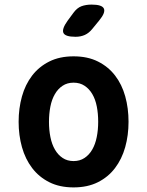

<svg xmlns="http://www.w3.org/2000/svg" viewBox="-20 -805 640 835"><path d="M300 10Q239.2 10 194.4 -12.6Q149.6 -35.1 119.8 -74.2Q90.1 -113.2 75.5 -165Q61 -216.8 61 -275.3Q61 -333.8 75.4 -385.4Q89.8 -437.1 119.5 -476Q149.3 -514.9 194.2 -537.4Q239.2 -560 300 -560Q361.1 -560 406.1 -537.4Q451 -514.9 480.6 -476.3Q510.2 -437.8 524.6 -386.1Q539 -334.5 539 -275.3Q539 -216.8 524.5 -165Q509.9 -113.2 480.3 -74.2Q450.7 -35.1 405.8 -12.6Q360.8 10 300 10ZM300 -104.5Q327.3 -104.5 347.5 -118Q367.8 -131.4 381.1 -154.5Q394.5 -177.5 400.7 -208.8Q407 -240 407 -275.3Q407 -311.3 400.9 -342.2Q394.8 -373.2 381.4 -395.9Q368.1 -418.6 347.8 -432Q327.6 -445.5 300 -445.5Q272.4 -445.5 252.2 -432Q231.9 -418.6 218.6 -395.5Q205.2 -372.5 199.1 -341.4Q193 -310.3 193 -275Q193 -239.7 199.3 -208.6Q205.5 -177.5 218.9 -154.5Q232.2 -131.4 252.5 -118Q272.7 -104.5 300 -104.5ZM308.6 -645Q263.6 -645 255.8 -661.9Q248.1 -678.8 274.1 -715L299.3 -749.2Q314.9 -770.6 334 -777.8Q353.2 -785 378.6 -785Q423.9 -785 431.8 -767.6Q439.7 -750.2 411.3 -715.8L381 -678.8Q366.8 -661.2 348.9 -653.1Q330.9 -645 308.6 -645Z"/></svg>

Font: Maple Mono
Style: Regular
Weight: 400
Monospace: yes
Designer: subframe7536
Version: Version 7.300